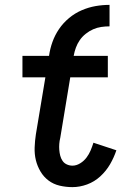

<svg xmlns="http://www.w3.org/2000/svg" viewBox="-20 -759 540 787"><path d="M277 8Q250 8 224.5 2Q199 -4 179 -19Q159 -34 146 -56Q133 -78 127 -102.5Q121 -127 122 -154.5Q123 -182 127 -208L166 -442H72V-530H181Q185 -559 195 -587Q205 -615 222 -640Q239 -665 263 -685Q287 -705 315 -717Q343 -729 371.5 -734Q400 -739 429 -739V-651Q412 -651 395 -648.5Q378 -646 362 -639Q346 -632 331.5 -620.5Q317 -609 307 -594.5Q297 -580 291 -563.5Q285 -547 282 -530H422V-442H268L227 -194Q224 -182 223 -169.5Q222 -157 223 -144.5Q224 -132 227 -120.5Q230 -109 236.5 -99.5Q243 -90 254 -85Q265 -80 277 -80Q293 -80 308.5 -89.5Q324 -99 334.5 -113Q345 -127 351.5 -142.5Q358 -158 363 -174L457 -143Q447 -113 431 -85.5Q415 -58 391 -36Q367 -14 337 -3Q307 8 277 8Z"/></svg>

Font: Iosevka Slab Semibold
Style: Italic
Weight: 600
Italic angle: -9°
Monospace: yes
Designer: Belleve Invis
Foundry: Belleve Invis
Version: Version 11.1.1; ttfautohint (v1.8.3)